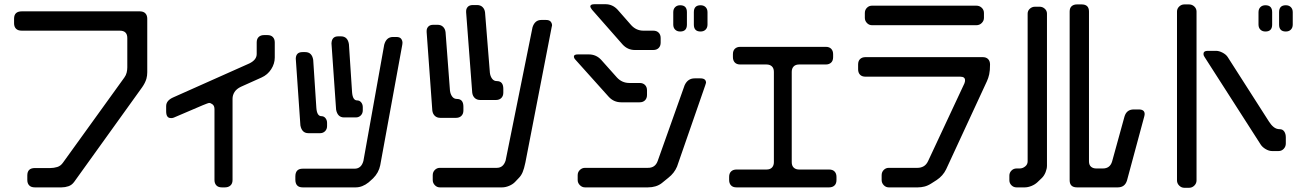

<svg xmlns="http://www.w3.org/2000/svg" viewBox="-20 -788 6235 914"><path d="M110 69Q110 85 119 94.5Q128 104 146 104H273Q290 104 306 98.5Q322 93 333 78L657 -373Q671 -393 677 -413Q681 -428 681 -444V-699Q681 -715 672 -724.5Q663 -734 645 -734H84Q47 -734 47 -699V-677Q47 -661 56 -651.5Q65 -642 84 -642H550Q586 -642 586 -607V-467Q586 -455 583 -442.5Q580 -430 572 -419L280 -14Q269 2 252.5 7Q236 12 219 12H146Q110 12 110 47Z M793 -226Q799 -225 807 -228L945 -287Q972 -298 975 -298Q983 -298 992 -291Q1001 -284 1001 -268V69Q1001 85 1010 94.5Q1019 104 1036 104H1051Q1067 104 1077 95Q1087 86 1087 69V-318Q1087 -335 1096.5 -350Q1106 -365 1127 -375L1225 -419Q1254 -432 1271 -458.5Q1288 -485 1288 -514V-586Q1288 -602 1279 -611.5Q1270 -621 1253 -621H1237Q1221 -621 1211.5 -612Q1202 -603 1202 -586V-531Q1202 -503 1167 -486L806 -325Q771 -310 771 -283V-258Q771 -226 793 -226Z M1580 -266Q1587 -229 1618 -229H1674Q1688 -229 1697.5 -238.5Q1707 -248 1707 -263V-278Q1707 -291 1699.5 -300.5Q1692 -310 1680 -310Q1659 -310 1656 -349L1641 -578Q1635 -615 1603 -615H1590Q1559 -615 1558 -581ZM1809 -575 1710 -22Q1700 15 1668 15H1421Q1386 15 1386 52V67Q1386 104 1421 104H1673Q1705 104 1735 80L1756 61Q1783 34 1790 -1L1895 -575L1896 -584Q1896 -595 1889.5 -603.5Q1883 -612 1867 -612H1851Q1819 -612 1809 -575ZM1410 -191Q1417 -154 1448 -154H1504Q1518 -154 1527.5 -163.5Q1537 -173 1537 -188V-203Q1537 -216 1529.5 -225.5Q1522 -235 1510 -235Q1489 -235 1486 -274L1471 -503Q1465 -540 1433 -540H1420Q1389 -540 1388 -509Z M2038 -262Q2040 -246 2050 -236.5Q2060 -227 2076 -227H2151Q2167 -227 2176.5 -236.5Q2186 -246 2186 -262V-280Q2186 -317 2155 -317Q2141 -317 2132.5 -328.5Q2124 -340 2122 -357L2101 -635Q2099 -651 2089 -660.5Q2079 -670 2063 -670H2043Q2027 -670 2019 -661.5Q2011 -653 2011 -641V-635ZM2228 -347Q2230 -331 2240 -321.5Q2250 -312 2266 -312H2341Q2357 -312 2366.5 -321.5Q2376 -331 2376 -347V-365Q2376 -402 2345 -402Q2331 -402 2322.5 -413.5Q2314 -425 2312 -442L2289 -729Q2287 -745 2277 -754.5Q2267 -764 2251 -764H2231Q2215 -764 2207 -755.5Q2199 -747 2199 -735V-729ZM2387 -24Q2376 11 2345 11H2074Q2060 11 2050 21Q2040 31 2040 46V69Q2040 83 2050 93.5Q2060 104 2074 104H2370Q2386 104 2403 97Q2420 90 2431 79L2450 59Q2461 48 2468 31.5Q2475 15 2481 -14L2606 -658L2608 -667Q2608 -677 2601.5 -685Q2595 -693 2579 -693H2557Q2526 -693 2515 -658Z M3315 -638Q3330 -638 3339 -647Q3348 -656 3348 -671V-730Q3348 -745 3339 -754Q3330 -763 3315 -763Q3283 -763 3283 -730V-671Q3283 -638 3315 -638ZM3218 -638Q3250 -638 3250 -671V-730Q3250 -763 3218 -763Q3203 -763 3194 -754Q3185 -745 3185 -730V-671Q3185 -656 3194 -647Q3203 -638 3218 -638ZM2944 -576Q2968 -550 3002 -550H3090Q3106 -550 3115.5 -559.5Q3125 -569 3125 -585V-607Q3125 -623 3115.5 -632.5Q3106 -642 3090 -642H3043Q3009 -642 2985 -668L2920 -742Q2896 -768 2862 -768H2810Q2790 -768 2790 -757Q2790 -753 2798 -742ZM2878 -327Q2902 -301 2937 -301H3025Q3041 -301 3050.5 -310.5Q3060 -320 3060 -336V-358Q3060 -374 3050.5 -383.5Q3041 -393 3025 -393H2976Q2941 -393 2917 -419L2842 -503Q2818 -529 2783 -529H2731Q2712 -529 2712 -519Q2712 -511 2720 -503ZM2765 104H3064Q3104 104 3130 84L3162 58Q3190 36 3203 5L3337 -381Q3341 -392 3341 -394Q3341 -415 3314 -415H3287Q3254 -415 3239 -382L3111 -22Q3099 12 3063 11H2765Q2751 11 2740.5 21Q2730 31 2730 46V69Q2730 83 2740.5 93.5Q2751 104 2765 104Z M3486 104H3927Q3943 104 3952.5 95Q3962 86 3962 69V54Q3962 38 3953 28.5Q3944 19 3927 19H3784Q3768 19 3758.5 10Q3749 1 3749 -16V-446Q3749 -462 3758 -471.5Q3767 -481 3784 -481H3911Q3927 -481 3936.5 -490Q3946 -499 3946 -516V-530Q3946 -546 3937 -555.5Q3928 -565 3911 -565H3504Q3488 -565 3478.5 -556Q3469 -547 3469 -530V-516Q3469 -500 3478 -490.5Q3487 -481 3504 -481H3629Q3645 -481 3654.5 -472Q3664 -463 3664 -446V-16Q3664 0 3655 9.5Q3646 19 3629 19H3486Q3470 19 3460.5 28Q3451 37 3451 54V69Q3451 85 3460 94.5Q3469 104 3486 104Z M4177 69Q4177 83 4187 93.5Q4197 104 4211 104H4349Q4365 104 4381 100Q4397 96 4414 85L4439 69Q4469 49 4484 18L4678 -401Q4685 -416 4689 -434Q4693 -452 4693 -481Q4693 -497 4684 -506.5Q4675 -516 4658 -516H4100Q4084 -516 4074.5 -507Q4065 -498 4065 -481V-458Q4065 -442 4074 -432.5Q4083 -423 4100 -423H4551Q4574 -423 4574 -406Q4574 -403 4573.5 -399.5Q4573 -396 4571 -391L4398 -21Q4390 -4 4377 3.5Q4364 11 4348 11H4211Q4197 11 4187 21Q4177 31 4177 46ZM4131 -668H4628Q4643 -668 4653.5 -678.5Q4664 -689 4664 -703V-726Q4664 -741 4653.5 -751Q4643 -761 4628 -761H4131Q4117 -761 4107 -751Q4097 -741 4097 -726V-703Q4097 -689 4107 -678.5Q4117 -668 4131 -668Z M5072 70Q5072 104 5107 104H5301Q5335 104 5345 71L5427 -233Q5428 -237 5428.5 -240Q5429 -243 5429 -245Q5429 -267 5401 -267H5377Q5343 -267 5333 -233L5274 -19Q5264 14 5230 14H5199Q5183 14 5173.5 5.5Q5164 -3 5164 -20V-733Q5164 -767 5129 -767H5107Q5091 -767 5081.5 -758.5Q5072 -750 5072 -733ZM4819 104H4858Q4873 104 4889.5 97.5Q4906 91 4918 80L4940 59Q4951 48 4957.5 31.5Q4964 15 4964 1V-723Q4964 -737 4953.5 -746.5Q4943 -756 4929 -756H4907Q4893 -756 4882.5 -746.5Q4872 -737 4872 -723V-20Q4872 -5 4860 4.5Q4848 14 4834 14H4819Q4805 14 4795 24Q4785 34 4785 48V70Q4785 84 4795 94Q4805 104 4819 104Z M6101 -638Q6116 -638 6125 -647Q6134 -656 6134 -671V-730Q6134 -745 6125 -754Q6116 -763 6101 -763Q6069 -763 6069 -730V-671Q6069 -638 6101 -638ZM6004 -638Q6036 -638 6036 -671V-730Q6036 -763 6004 -763Q5989 -763 5980 -754Q5971 -745 5971 -730V-671Q5971 -656 5980 -647Q5989 -638 6004 -638ZM5618 106H5640Q5655 106 5665.5 95.5Q5676 85 5676 71V-733Q5676 -747 5665.5 -757Q5655 -767 5640 -767H5618Q5604 -767 5593.5 -757Q5583 -747 5583 -733V71Q5583 85 5593.5 95.5Q5604 106 5618 106ZM5714 -517 5982 -99Q5990 -87 6005.5 -78Q6021 -69 6035 -69H6067Q6081 -69 6091 -79.5Q6101 -90 6101 -105V-134Q6101 -151 6093.5 -162Q6086 -173 6072 -173Q6056 -173 6043.5 -183Q6031 -193 6021 -209L5824 -517Q5816 -529 5799.5 -537.5Q5783 -546 5769 -546H5729Q5709 -546 5709 -531Q5709 -524 5714 -517Z"/></svg>

Font: WDXL Lubrifont JP N
Style: Regular
Weight: 400
Designer: [WDXL Lubrifont] Copyright 2020-2022 (c) NightFurySL2001, Skr-ZERO; [ZCOOL QingKe HuangYou] Copyright 2018-2022 (c) The 
Version: Version 2.001;hotconv 1.1.1;makeotfexe 2.6.0